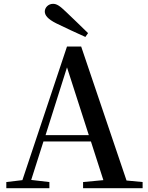

<svg xmlns="http://www.w3.org/2000/svg" viewBox="-20 -983 775 1003"><path d="M440 -810C402 -848 361 -886 325 -921C292 -953 276 -963 257 -963C232 -963 214 -943 214 -923C214 -904 228 -884 274 -861C324 -837 374 -813 426 -790ZM330 -631 444 -277H218ZM414 0H725V-32L641 -40L404 -740H330L97 -42L13 -32V0H238V-32L143 -43L207 -244H455L520 -42L414 -32Z"/></svg>

Font: Noto Serif SC SemiBold
Style: Regular
Weight: 600
Designer: Ryoko NISHIZUKA 西塚涼子 (kana & ideographs); Frank Grießhammer (Latin, Greek & Cyrillic); Wenlong ZHANG 张文龙 (bopomofo); San
Foundry: Adobe
Version: Version 2.001;hotconv 1.1.0;makeotfexe 2.6.0